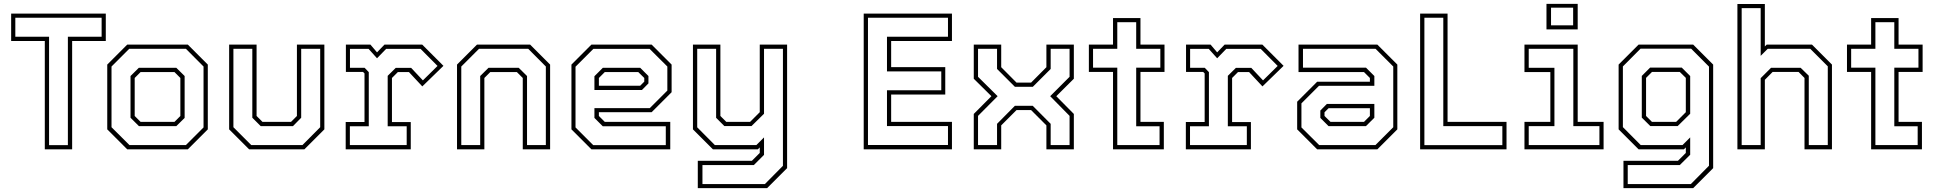

<svg xmlns="http://www.w3.org/2000/svg" viewBox="-20 -770 9988 990"><path d="M211 0V-558.5H37.5V-700H525.5V-558.5H352V0ZM233 -21.5H330V-580.5H504V-678.5H59V-580.5H233Z M636 0 533 -103V-437L636 -540H948.5L1051.5 -437V-103L948.5 0ZM647.5 -22H938.5L1029.5 -113V-427L938.5 -518.5H646.5L555 -427V-114ZM696.5 -119.5 653 -163V-378L696 -420.5H889L932 -378V-162L889 -119.5ZM705 -141.5H879.5L910 -172V-368L879.5 -398.5H705L674.5 -368V-172Z M1264.5 0 1161.5 -103V-540H1303V-172L1333.5 -141.5H1480.5L1511 -172V-540H1652.5V-103L1549.5 0ZM1275.5 -22H1539.5L1631 -114V-518.5H1533V-163L1490.5 -119.5H1324.5L1281 -163V-518.5H1183.5V-114Z M1762.5 0V-141H1859.5V-391.5L1852 -399H1763.5V-540H1890L1924 -500L1962.5 -540H2157L2266.5 -430.5L2157.5 -324.5L2088.5 -398.5H2031.5L2001 -368V-140.5H2098V0ZM1784 -22H2077V-119H1979V-379L2020.5 -420H2100L2160.5 -355.5L2236 -430L2148.5 -518H1971L1924 -469.5L1880.5 -518H1784.5V-420.5H1860L1881.5 -398V-119H1784Z M2336.5 0V-437L2439.5 -540H2713.5L2816.5 -437V0H2675.5V-368L2645 -398.5H2508L2477.5 -368V0ZM2358.5 -22H2456V-378L2499 -420.5H2654.5L2697.5 -378V-22H2794.5V-427L2703.5 -518.5H2450L2358.5 -427Z M3340 -540 3443 -437V-294.5L3340 -191.5H3068V-172L3098.5 -141.5H3436V0H3029.5L2926.5 -103V-437L3029.5 -540ZM3281 -420.5 3323.5 -378V-340L3290 -306H3045V-377L3088.5 -420.5ZM3329.5 -518H3039.5L2947.5 -426V-113L3039 -21.5H3413V-119H3088L3045 -162V-212.5H3330.5L3421 -303V-427ZM3271 -398.5H3098.5L3068 -368V-328H3281L3302 -349V-368Z M3656 0 3553 -103V-540H3694.5V-172L3725 -141.5H3847.5L3897.5 -191.5V-540H4038.5V97L3935.5 200H3578V59H3857L3897.5 18.5V-10L3887.5 0ZM3602 179H3924L4017 85V-518.5H3919.5V-183.5L3855 -120H3715L3672.5 -162.5V-518.5H3575V-113.5L3666 -22H3880L3919.5 -61.5V28.5L3867 81H3602Z M4433.5 0V-700H4888.5V-558.5H4575V-424H4854V-282.5H4575V-141.5H4888.5V0ZM4455.5 -22.5H4868V-120H4553.5V-304.5H4833.5V-402H4553.5V-580.5H4868V-678.5H4455.5Z M5001 0V-182.5L5092 -274L5001 -364V-540H5142.5V-423.5L5221.5 -344H5296.5L5375.5 -423.5V-540H5517V-364L5426.5 -274L5517 -182.5V0H5375.5V-123.5L5296.5 -202.5H5221.5L5142.5 -123.5V0ZM5023 -22H5121V-131.5L5213 -224.5H5305L5397.5 -131.5V-22H5495V-172.5L5395 -274L5495 -374V-518.5H5397.5V-414.5L5305.5 -322.5H5213L5121 -414.5V-518.5H5023V-374L5124 -274L5023 -172.5Z M5719 0V-399H5594.5V-540H5719V-677H5860.5V-540H5984.5V-399H5860.5V-141.5H5981V0ZM5741 -22H5959V-119H5838.5V-421H5963V-518.5H5838.5V-655.5H5741V-518.5H5616V-421H5741Z M6094.5 0V-141H6191.5V-391.5L6184 -399H6095.5V-540H6222L6256 -500L6294.5 -540H6489L6598.5 -430.5L6489.5 -324.5L6420.5 -398.5H6363.5L6333 -368V-140.5H6430V0ZM6116 -22H6409V-119H6311V-379L6352.5 -420H6432L6492.5 -355.5L6568 -430L6480.5 -518H6303L6256 -469.5L6212.5 -518H6116.5V-420.5H6192L6213.5 -398V-119H6116Z M6771.5 0 6668.5 -103V-245.5L6771.5 -348.5H7043.5V-368L7013 -398.5H6675.5V-540H7082L7185 -437V-103L7082 0ZM6830.5 -119.5 6788 -162V-200L6821.5 -234H7066.5V-163L7023 -119.5ZM6782 -22H7072L7164 -114V-427L7072.5 -518.5H6698.5V-421H7023.5L7066.5 -378V-327.5H6781L6690.5 -237V-113ZM6840.5 -141.5H7013L7043.5 -172V-212H6830.5L6809.5 -191V-172Z M7302.5 0V-700H7444V-141.5H7748V0ZM7324.5 -21.5H7726.5V-119.5H7422V-678.5H7324.5Z M7954 -618.5V-750H8115V-618.5ZM7977.5 -639.5H8091.5V-730.5H7977.5ZM7840.5 0V-141.5H7974V-398.5H7840.5V-540H8115V-141.5H8248.5V0ZM7862.5 -22H8227V-119.5H8092.5V-518.5H7862.5V-420.5H7995V-119.5H7862.5Z M8351 200V59H8632L8672.5 18.5V-10L8662.5 0H8429L8326 -103V-437L8429 -540H8710.5L8813.5 -437V97L8710.5 200ZM8373 179H8698.5L8792 84.5V-426.5L8700 -519H8439L8348 -427.5V-114.5L8440 -22H8655.5L8695 -61.5V28L8641.5 81H8373ZM8489.5 -120 8445.5 -163.5V-378.5L8488.5 -421.5H8651.5L8695 -378V-183.5L8630.5 -120ZM8498 -141.5H8622.5L8672.5 -191.5V-368.5L8641.5 -399H8498L8467.5 -368.5V-172Z M8938.5 0V-749.5H9080V-530.5L9089.5 -540H9323L9426 -437V0H9284.5V-368L9254 -399H9120L9080 -358.5V0ZM8960.5 -22H9058.5V-367L9112 -420.5H9264.5L9306.5 -379.5V-22H9404.5V-428L9314 -518.5H9095L9058.5 -482V-728H8960.5Z M9628 0V-399H9503.5V-540H9628V-677H9769.5V-540H9893.5V-399H9769.5V-141.5H9890V0ZM9650 -22H9868V-119H9747.5V-421H9872V-518.5H9747.5V-655.5H9650V-518.5H9525V-421H9650Z"/></svg>

Font: Tourney ExtraLight
Style: Regular
Weight: 250
Designer: Tyler Finck
Foundry: Etcetera Type Co
Version: Version 1.015